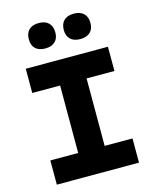

<svg xmlns="http://www.w3.org/2000/svg" viewBox="-130 -985 861 1072"><g transform="rotate(-15 300.0 -449.0)"><path d="M538 -670H63V-530H224V-140H63V0H538V-140H377V-530H538ZM122 -822C122 -779 148 -751 199 -751C248 -751 275 -779 275 -822V-825C275 -870 248 -898 199 -898C148 -898 122 -870 122 -825ZM324 -822C324 -779 351 -751 401 -751C451 -751 478 -779 478 -822V-825C478 -870 451 -898 401 -898C351 -898 324 -870 324 -825Z"/></g></svg>

Font: LT Wave Mono Black
Style: Regular
Weight: 900
Designer: Daniel Lyons
Version: Version 2.5 (Glyphs App)